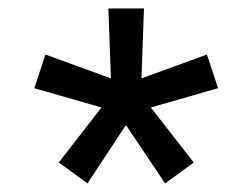

<svg xmlns="http://www.w3.org/2000/svg" viewBox="-20 -720 589 448"><path d="M184.1 -292 117.2 -340.8 216.8 -469.2 60.1 -514.2 85.9 -592.8 238.8 -537.1 232.9 -700.2H315.9L310.1 -537.1L462.9 -592.8L488.8 -514.2L332 -469.2L432.1 -340.8L365.2 -292L273.9 -428.2Z"/></svg>

Font: Aldrich
Style: Regular
Weight: 400
Designer: Matthew Desmond
Foundry: Matthew Desmond
Version: Version 1.001 2011